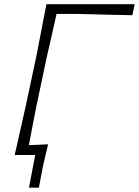

<svg xmlns="http://www.w3.org/2000/svg" viewBox="-20 -733 657 908"><path d="M49.5 0Q63 -61 75.8 -116.5Q88.5 -172 103 -237.5L153 -472.5Q166 -540.5 177 -597Q188 -653.5 199.5 -713H617L606 -661Q557 -662 491 -663.5Q425 -665 351 -667H247.5Q236.5 -618 225.8 -570.8Q215 -523.5 202.5 -469L153.5 -237.5Q143 -183 134 -137.8Q125 -92.5 116.5 -46.5Q139 -47.5 162 -48.5Q185 -49.5 207.5 -50.5Q201 -22.5 194.5 4.5Q188 31.5 182.5 56Q177.5 81 173 106Q168.5 131 164 154.5H117L146.5 0Z"/></svg>

Font: Commissioner Loud ExtraLight
Style: Italic
Weight: 200
Italic angle: -12°
Designer: Kostas Bartsokas
Foundry: Kostas Bartsokas
Version: Version 1.000; ttfautohint (v1.8.3)